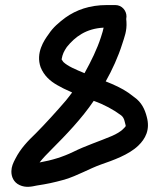

<svg xmlns="http://www.w3.org/2000/svg" viewBox="-20 -730 629 759"><path d="M314.1 -440.7C278.2 -455.5 247.8 -468.4 230.6 -484.8C223.6 -493.6 223.6 -495.7 223.6 -495.7C227.4 -516.7 232.4 -526.3 244.2 -544.2C277.1 -584.9 320.3 -617.1 389.6 -620.7C388 -611.2 384.5 -600.3 379.2 -583.6C363.7 -535.3 340.2 -488.1 314.1 -440.7ZM350.5 -331.3C391.4 -316.9 429.2 -296.3 458.8 -274.1C465.7 -268.6 470.7 -261.2 473.5 -247.1C477.3 -228.2 481.5 -235 464.6 -217.9C456 -210 441.4 -200.6 421.2 -192C375.4 -172.4 317.3 -153.6 269 -129.4C228.4 -109.8 186.3 -96.7 136.5 -87.8C149.1 -104.3 165.4 -121.1 184.7 -140.3C239.6 -195.2 303 -261 350.5 -331.3ZM436 -710H402C334.6 -710 281.3 -690.9 238.2 -660.1C213.5 -641.3 190.4 -622.7 172.5 -595.3C154 -570.3 120.6 -520.8 140.6 -464.2C153.8 -431.2 178.1 -409.4 206.5 -393.4C220.8 -384.9 240.1 -375.4 265.1 -364.5C258.6 -355.5 249.1 -343 240.9 -333.1C206.9 -293.3 156.7 -238 121.5 -202.8C90.9 -173.4 61.7 -143.7 40.8 -102.6C31.8 -85.6 25.4 -71.4 25 -53.3C24.5 -31.8 33.8 -9 57.6 1.7C82.1 13.3 106.7 7.4 124.5 3.6C167.3 -3 189.9 -7.7 234.9 -20C286.9 -35.7 333 -63.2 378.4 -79.4C427.2 -96.5 488.4 -117.7 526.3 -153.9C554.6 -181.1 574.4 -216.8 560.1 -268.5C552.5 -298.3 539.2 -325.9 511.6 -345.3L487.6 -363.3C461.8 -381.1 430.8 -395.3 397.9 -408.2C423.2 -452.9 447.3 -505.6 463.3 -556.5C471.6 -582.8 482.3 -607.8 479.9 -643.9L479 -654.5C479.6 -657.8 480 -661.5 480 -665C480 -688 462 -710 436 -710Z"/></svg>

Font: Just Breathe
Style: Bd
Weight: 400
Foundry: Cannot Into Space Fonts
Version: Version 0.72